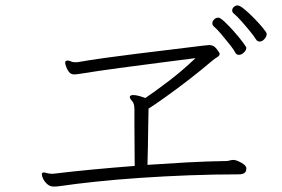

<svg xmlns="http://www.w3.org/2000/svg" viewBox="-20 -759 1040 707"><path d="M936 -606Q927 -606 922 -615Q916 -625 900.5 -644Q885 -663 868.5 -681.5Q852 -700 841 -709Q835 -714 835 -720Q835 -728 841 -733.5Q847 -739 855 -739Q863 -739 880 -725Q897 -711 916 -691.5Q935 -672 948.5 -655.5Q962 -639 962 -634Q962 -625 954 -615.5Q946 -606 936 -606ZM887 -583Q887 -574 878 -565.5Q869 -557 860 -557Q850 -557 846 -566Q841 -576 826 -595Q811 -614 794.5 -633.5Q778 -653 767 -662Q762 -666 762 -673Q762 -681 768.5 -687.5Q775 -694 784 -694Q791 -694 807.5 -678.5Q824 -663 842.5 -642Q861 -621 874 -603.5Q887 -586 887 -583ZM887 -137Q887 -117 859 -117Q769 -117 676.5 -113.5Q584 -110 496 -104Q408 -98 332.5 -90Q257 -82 203 -74Q196 -73 189.5 -72.5Q183 -72 178 -72Q164 -72 154 -81Q144 -90 139 -100.5Q134 -111 134 -117Q134 -124 142 -124Q144 -124 146 -123.5Q148 -123 151 -122Q162 -119 173 -119Q176 -119 178.5 -119.5Q181 -120 183 -120Q249 -128 323.5 -135Q398 -142 476 -148Q475 -251 475 -297Q475 -343 475 -356Q475 -378 466.5 -387Q458 -396 458 -402Q458 -404 459 -405Q462 -409 471 -409Q480 -409 492.5 -405.5Q505 -402 515 -398Q548 -420 600 -459.5Q652 -499 700 -545Q646 -538 571.5 -528.5Q497 -519 419 -508.5Q341 -498 273 -487Q266 -486 261.5 -485.5Q257 -485 253 -485Q241 -485 234 -494Q227 -503 223.5 -513.5Q220 -524 220 -527Q220 -534 224 -535Q226 -536 229 -536Q233 -536 237.5 -534.5Q242 -533 246 -531Q250 -530 253.5 -530Q257 -530 260 -530H265Q311 -538 368.5 -546Q426 -554 487 -561.5Q548 -569 602 -575.5Q656 -582 695.5 -587Q735 -592 749 -593H752Q767 -593 778 -578.5Q789 -564 789 -561Q789 -554 779 -548Q769 -542 761 -535Q720 -500 674 -464.5Q628 -429 588.5 -401Q549 -373 527 -359Q526 -330 525.5 -276.5Q525 -223 523 -152Q596 -157 669 -161Q742 -165 809 -166H812Q819 -166 825.5 -168Q832 -170 839 -170H842Q852 -169 869 -159.5Q886 -150 887 -141Z"/></svg>

Font: Moon Stars Kai HW Light
Style: Regular
Weight: 300
Designer: GuiWonder
Version: Version 1.101